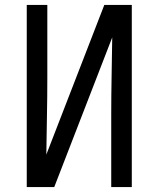

<svg xmlns="http://www.w3.org/2000/svg" viewBox="-20 -755 640 775"><path d="M88 0V-735H171V-441Q171 -364 169.5 -286.5Q168 -209 167 -131L401 -735H512V0H429V-294Q429 -371 430.5 -448.5Q432 -526 433 -604L199 0Z"/></svg>

Font: R Plex Mono
Style: Regular
Weight: 400
Monospace: yes
Designer: Belleve Invis
Foundry: Belleve Invis
Version: Version 31.8.0